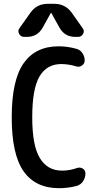

<svg xmlns="http://www.w3.org/2000/svg" viewBox="-20 -985 540 1015"><path d="M267.6 -964.8Q324.2 -964.8 358.4 -918.9L417 -835.9Q427.7 -822.3 419.4 -806.2Q411.1 -790 392.6 -790H377.9Q321.3 -790 293.9 -839.8L251 -917Q251 -918 250 -918Q249 -918 249 -917L206.1 -839.8Q178.7 -790 122.1 -790H107.4Q89.8 -790 81.1 -806.2Q72.3 -822.3 83 -835.9L141.6 -918.9Q174.8 -964.8 232.4 -964.8ZM292 9.8Q168 9.8 105 -79.1Q42 -168 42 -365.2Q42 -561.5 105 -650.9Q168 -740.2 290 -740.2Q336.9 -740.2 381.8 -727.5Q403.3 -722.7 415.5 -704.6Q427.7 -686.5 427.7 -665Q427.7 -649.4 414.1 -639.2Q400.4 -628.9 383.8 -633.8Q346.7 -645.5 304.7 -646.5Q227.5 -646.5 189 -581.1Q150.4 -515.6 150.4 -365.2Q150.4 -214.8 190.9 -148.9Q231.4 -83 307.6 -83Q348.6 -83 386.7 -96.7Q403.3 -102.5 417.5 -93.8Q431.6 -85 431.6 -68.4Q431.6 -44.9 418.9 -26.4Q406.2 -7.8 384.8 -2Q339.8 9.8 292 9.8Z"/></svg>

Font: Rounded Mgen+ 2m medium
Style: Regular
Weight: 500
Designer: [Source Han Sans]
Ryoko NISHIZUKA  (kana & ideographs); Paul D. Hunt (Latin, Greek & Cyrillic); Wenlong ZHANG  (bopomofo
Version: Version 1.059.20150602